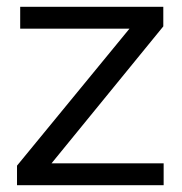

<svg xmlns="http://www.w3.org/2000/svg" viewBox="-20 -542 533 562"><path d="M29.8 -57.1 358.9 -458H39.1V-522H458V-464.8L130.9 -64H459V0H29.8Z"/></svg>

Font: Rawline Medium
Style: Regular
Weight: 500
Designer: Matt McInerney, Pablo Impallari, Rodrigo Fuenzalida
Foundry: Matt McInerney, Pablo Impallari, Rodrigo Fuenzalida
Version: Version 4.020;PS 004.020;hotconv 1.0.88;makeotf.lib2.5.64775